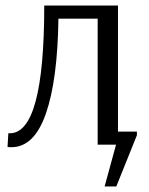

<svg xmlns="http://www.w3.org/2000/svg" viewBox="-20 -520 536 690"><path d="M356 150 397 0H331V-453H190Q187 -233 145 -112Q103 9 21 9Q17 9 14 9Q11 9 7 8L10 -41H15Q139 -41 139 -500H404V-47H472V-34L398 150Z"/></svg>

Font: Arsenal SC
Style: Regular
Weight: 400
Designer: Andrij Shevchenko
Foundry: Stairsfor
Version: Version 2.001; ttfautohint (v1.8.4.7-5d5b)